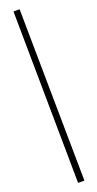

<svg xmlns="http://www.w3.org/2000/svg" viewBox="-62 -748 508 1006"><g transform="rotate(-5 192.5 -244.5)"><path d="M307 222 48 -702 81 -711 341 213Z"/></g></svg>

Font: Ysabeau Infant ExtraLight
Style: Regular
Weight: 250
Designer: Christian Thalmann (Catharsis Fonts)
Version: Version 2.001;gftools[0.9.30]; featfreeze: ss01,ss02,lnum